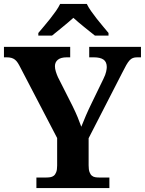

<svg xmlns="http://www.w3.org/2000/svg" viewBox="-20 -951 733 971"><path d="M164.1 0V-53.2H210.9Q223.1 -53.2 233.6 -54.7Q244.1 -56.2 252 -62.3Q259.8 -68.4 264.4 -80.6Q269 -92.8 269 -113.8V-252.9L84 -607.9Q76.7 -622.6 70.1 -632.8Q63.5 -643.1 55.7 -649.2Q47.9 -655.3 37.8 -658.2Q27.8 -661.1 13.2 -661.1H0V-713.9H335V-661.1H317.9Q287.6 -661.1 272.7 -648.9Q257.8 -636.7 257.8 -616.2Q257.8 -603.5 262.5 -588.6Q267.1 -573.7 272.9 -561L347.2 -414.1Q362.8 -382.3 372.8 -357.9Q382.8 -333.5 391.1 -310.1Q401.4 -336.4 414.8 -367.4Q428.2 -398.4 444.8 -432.1L502.9 -551.8Q513.7 -573.7 516.8 -588.6Q520 -603.5 520 -611.8Q520 -637.7 503.7 -649.4Q487.3 -661.1 454.1 -661.1H431.2V-713.9H692.9V-661.1H673.8Q661.1 -661.1 652.1 -657.7Q643.1 -654.3 635 -645.5Q627 -636.7 618.4 -621.6Q609.9 -606.4 598.1 -583L428.2 -252V-115.2Q428.2 -93.3 432.6 -81.1Q437 -68.8 444.6 -62.5Q452.1 -56.2 462.2 -54.7Q472.2 -53.2 483.9 -53.2H533.2V0ZM173.8 -784.2Q185.5 -798.3 201.4 -816.9Q217.3 -835.4 232.9 -855.2Q248.5 -875 262.5 -894.8Q276.4 -914.6 284.2 -931.2H418.9Q426.8 -914.6 440.7 -894.8Q454.6 -875 470.2 -855.2Q485.8 -835.4 501.5 -816.9Q517.1 -798.3 528.8 -784.2V-771H460Q449.7 -779.3 435.5 -790.5Q421.4 -801.8 406.2 -814Q391.1 -826.2 376.7 -838.4Q362.3 -850.6 351.1 -860.8Q339.8 -850.6 325.4 -838.4Q311 -826.2 296.1 -814Q281.2 -801.8 267.3 -790.5Q253.4 -779.3 243.2 -771H173.8Z"/></svg>

Font: Droid Serif
Style: Bold
Weight: 700
Designer: Monotype Design team
Foundry: Monotype Imaging Inc.
Version: Version 1.03